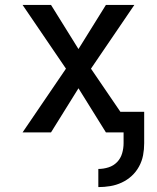

<svg xmlns="http://www.w3.org/2000/svg" viewBox="-20 -540 640 783"><path d="M381 223V149Q402 149 422.5 142.5Q443 136 457.5 121Q472 106 478 85.5Q484 65 484 44V0H412L300 -180L188 0H72L249 -260L72 -520H188L300 -340L412 -520H528L351 -260L471 -84H568V44Q568 69 563.5 93Q559 117 547 139Q535 161 517 177.5Q499 194 476.5 204.5Q454 215 429.5 219Q405 223 381 223Z"/></svg>

Font: Iosevka Medium Extended
Style: Regular
Weight: 500
Width: 7
Monospace: yes
Designer: Belleve Invis
Foundry: Belleve Invis
Version: Version 32.5.0; ttfautohint (v1.8.4)